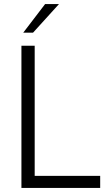

<svg xmlns="http://www.w3.org/2000/svg" viewBox="-20 -921 530 941"><path d="M85 -697H150V-59H471V0H85ZM201 -901H269L142 -761H94Z"/></svg>

Font: Hanken Grotesk Light
Style: Regular
Weight: 300
Designer: Alfredo Marco Pradil
Foundry: Hanken Design Co.
Version: Version 3.014